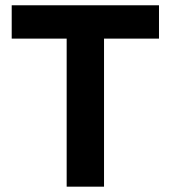

<svg xmlns="http://www.w3.org/2000/svg" viewBox="-20 -700 640 720"><path d="M230 0V-555.2H23.9V-680.2H576.2V-555.2H370.1V0Z"/></svg>

Font: TASA Orbiter Text
Style: Bold
Weight: 700
Designer: Weizhong Zhang
Version: Version 1.000;Glyphs 3.1.2 (3151)